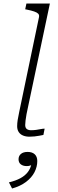

<svg xmlns="http://www.w3.org/2000/svg" viewBox="-20 -778 331 1097"><path d="M203 -681Q205 -693 198 -700Q191 -707 175 -712.5Q159 -718 134 -723L124 -725L131 -758H265L141 -171Q135 -146 131.5 -125.5Q128 -105 126 -90Q124 -75 124 -64Q124 -48 133 -41Q142 -34 157 -34Q173 -34 187 -36Q201 -38 213.5 -40.5Q226 -43 235 -43L228 -7Q218 -5 204.5 -2.5Q191 0 177 1.5Q163 3 148 3Q128 3 112 -3.5Q96 -10 87 -23.5Q78 -37 78 -57Q78 -73 81 -92.5Q84 -112 89.5 -137Q95 -162 101 -192ZM49 299 31 264Q69 255 96 240.5Q123 226 139 205Q155 184 160 157Q161 154 163 152.5Q165 151 168 151.5Q171 152 173 155Q165 163 155 167Q145 171 133 171Q112 171 99 161Q86 151 86 132Q86 113 99.5 101.5Q113 90 138 90Q164 90 178.5 103.5Q193 117 193 142Q193 175 177 206Q161 237 128.5 261.5Q96 286 49 299Z"/></svg>

Font: Roboto Serif Thin
Style: Italic
Weight: 250
Italic angle: -10°
Version: Version 1.007